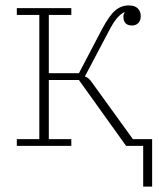

<svg xmlns="http://www.w3.org/2000/svg" viewBox="-20 -538 585 708"><path d="M508 0H445L271 -243H160V-25H243V0H42V-25H125V-483H42V-508H243V-483H160V-268H271L356 -430Q383 -481 405 -499.5Q427 -518 455 -518Q477 -518 488 -507Q499 -496 499 -479Q499 -462 490 -453Q481 -444 467 -444Q435 -444 435 -477Q435 -485 440 -493H438Q424 -486 410.5 -470Q397 -454 379 -419L293 -256Q307 -252 319 -234L470 -25H541V150H508Z"/></svg>

Font: IBM Plex Serif ExtLt
Style: Regular
Weight: 200
Designer: Mike Abbink, Paul van der Laan, Pieter van Rosmalen
Foundry: Bold Monday
Version: Version 3.001